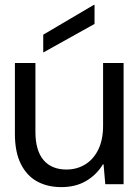

<svg xmlns="http://www.w3.org/2000/svg" viewBox="-20 -754 573 786"><path d="M231 12Q174 12 131.5 -11.5Q89 -35 65 -83.5Q41 -132 41 -206V-496H125V-215Q125 -138 158 -99Q191 -60 252 -60Q295 -60 329 -81Q363 -102 382.5 -142Q402 -182 402 -239V-496H486V0H411L404 -81H401Q376 -39 333 -13.5Q290 12 231 12ZM157 -539V-612L364 -734H367V-656Z"/></svg>

Font: DM Sans 9pt 36pt
Style: Regular
Weight: 400
Version: Version 4.004;gftools[0.9.30]